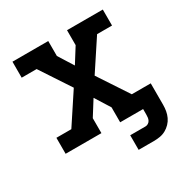

<svg xmlns="http://www.w3.org/2000/svg" viewBox="-161 -661 922 957"><g transform="rotate(-30 300.0 -182.5)"><path d="M365 165V81H453Q461 81 468.5 76.5Q476 72 480 64.5Q484 57 485 48.5Q486 40 486 31V0H354V-86L300 -172L246 -86V0H40V-92H126L240 -265L126 -438H40V-530H246V-444L300 -358L354 -444V-530H560V-438H474L360 -265L474 -92H583V31Q583 49 580 66.5Q577 84 569.5 100Q562 116 549.5 129Q537 142 521.5 150.5Q506 159 488.5 162Q471 165 453 165Z"/></g></svg>

Font: Iosevka Slab Semibold Extended
Style: Regular
Weight: 600
Width: 7
Monospace: yes
Designer: Belleve Invis
Foundry: Belleve Invis
Version: Version 11.1.0; ttfautohint (v1.8.3)